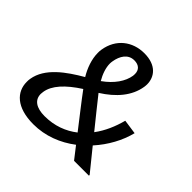

<svg xmlns="http://www.w3.org/2000/svg" viewBox="-171 -833 1016 1016"><g transform="rotate(45 337.5 -325.0)"><path d="M510 -127.5C564.2 -187.5 603.3 -259.2 620.8 -330L539.2 -341.7C524.2 -284.2 500.8 -229.2 465.8 -182.5C417.5 -242.5 367.5 -304.2 335 -345.8C415.8 -396.7 470.8 -460.8 483.3 -539.2C484.2 -545.8 485 -552.5 485 -559.2C485 -614.2 448.3 -665.8 358.3 -665.8C270.8 -665.8 199.2 -612.5 184.2 -518.3C182.5 -510 182.5 -501.7 182.5 -493.3C182.5 -445.8 200.8 -395.8 225.8 -355C136.7 -303.3 41.7 -236.7 26.7 -142.5C25 -134.2 25 -126.7 25 -118.3C25 -44.2 81.7 15.8 208.3 15.8C297.5 15.8 378.3 -16.7 445 -67.5C475.8 -27.5 497.5 0 497.5 0H608.3L609.2 -5C609.2 -5 565 -59.2 510 -127.5ZM405 -119.2C355.8 -80.8 294.2 -56.7 220 -56.7C158.3 -56.7 122.5 -80.8 122.5 -125.8C122.5 -130.8 123.3 -136.7 124.2 -142.5C132.5 -197.5 181.7 -250.8 263.3 -303.3C300 -253.3 357.5 -180.8 405 -119.2ZM347.5 -601.7C380.8 -601.7 400.8 -584.2 400.8 -552.5C400.8 -548.3 400.8 -544.2 400 -539.2C392.5 -490.8 358.3 -440 299.2 -398.3C280 -430.8 267.5 -466.7 267.5 -498.3C267.5 -504.2 268.3 -510 269.2 -515.8C276.7 -561.7 300.8 -601.7 347.5 -601.7Z"/></g></svg>

Font: Boon Medium
Style: Italic
Weight: 500
Italic angle: -9°
Designer: Sungsit Sawaiwan
Foundry: FontUni
Version: Version 3.0